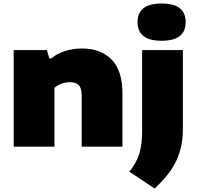

<svg xmlns="http://www.w3.org/2000/svg" viewBox="-20 -835 1119 1093"><path d="M58 -550H247L261 -502H271Q303.5 -529 349.2 -544Q395 -559 447 -559Q553 -559 615 -496.2Q677 -433.5 677 -304V0H445V-291Q445 -333 428.8 -350Q412.5 -367 378 -367Q352 -367 328.8 -358.2Q305.5 -349.5 290 -335V0H58ZM716 142Q756.5 93 772.8 40.8Q789 -11.5 789 -90V-550H1021V-98Q1021 -1 984.2 78.8Q947.5 158.5 860 238ZM763 -709Q763 -761.5 796.5 -788.2Q830 -815 900 -815Q970 -815 1003.5 -788.2Q1037 -761.5 1037 -709Q1037 -656.5 1003.5 -629.8Q970 -603 900 -603Q830 -603 796.5 -629.8Q763 -656.5 763 -709Z"/></svg>

Font: Encode Sans Expanded Black
Style: Regular
Weight: 900
Width: 7
Designer: Multiple Designers
Foundry: Impallari Type
Version: Version 2.000